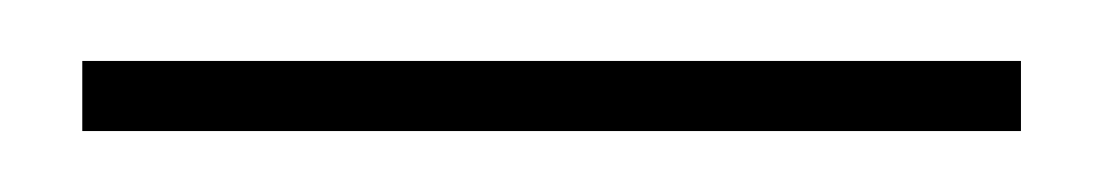

<svg xmlns="http://www.w3.org/2000/svg" viewBox="-20 -654 362 63"><path d="M7 -611V-634H315V-611Z"/></svg>

Font: DM Sans 11pt Thin
Style: Regular
Weight: 250
Version: Version 4.004;gftools[0.9.30]